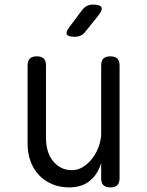

<svg xmlns="http://www.w3.org/2000/svg" viewBox="-20 -805 640 835"><path d="M420 -224V-520Q420 -541 430 -550.5Q440 -560 460 -560Q480 -560 490 -550.5Q500 -541 500 -520V-30Q500 -9 490 0.5Q480 10 460 10Q440 10 430 0.5Q420 -9 420 -30V-96Q405 -46 370 -18Q335 10 280 10Q240 10 207 -4Q174 -18 150 -43Q126 -68 113 -103Q100 -138 100 -181V-520Q100 -541 110 -550.5Q120 -560 140 -560Q160 -560 170 -550.5Q180 -541 180 -520V-203Q180 -176 187 -151Q194 -126 208.5 -107Q223 -88 244 -76.5Q265 -65 293 -65Q320 -65 343.5 -80.5Q367 -96 384 -119.5Q401 -143 410.5 -171Q420 -199 420 -224ZM351 -667Q342 -655 330.5 -650Q319 -645 305 -645Q276 -645 270.5 -655.5Q265 -666 283 -689L337 -761Q346 -773 357.5 -779Q369 -785 384 -785Q415 -785 421 -773.5Q427 -762 408 -738Z"/></svg>

Font: Maple Mono Light
Style: Regular
Weight: 300
Monospace: yes
Designer: subframe7536
Version: Version 7.000